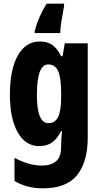

<svg xmlns="http://www.w3.org/2000/svg" viewBox="-20 -786 551 1046"><path d="M197 -560Q236 -560 263 -542.5Q290 -525 313 -480H321L333 -550H458V-37Q458 96 400 168Q342 240 214 240Q168 240 130.5 230Q93 220 59 200V74Q101 96 137.5 106Q174 116 210 116Q257 116 285 93Q313 70 313 14V6Q313 -11 314.5 -33Q316 -55 318 -72H313Q291 -29 263 -9.5Q235 10 193 10Q119 10 76.5 -65Q34 -140 34 -271Q34 -407 77 -483.5Q120 -560 197 -560ZM243 -435Q181 -435 181 -269Q181 -115 244 -115Q280 -115 296.5 -148.5Q313 -182 313 -254V-282Q313 -363 296.5 -399Q280 -435 243 -435ZM329 -753Q321 -711 315 -672.5Q309 -634 308 -606H169V-617Q189 -694 234 -766H329Z"/></svg>

Font: Noto Sans Lao ExtraCondensed ExtraBold
Style: Regular
Weight: 800
Width: 2
Designer: Monotype Design Team
Foundry: Monotype Imaging Inc.
Version: Version 2.003; ttfautohint (v1.8.4.7-5d5b)